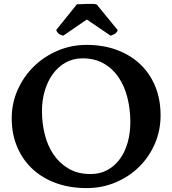

<svg xmlns="http://www.w3.org/2000/svg" viewBox="-20 -952 883 984"><path d="M40 -345Q40 -423 70.5 -491.5Q101 -560 153 -611Q205 -662 275 -692Q345 -722 424 -722Q509 -722 579 -696Q649 -670 699 -622.5Q749 -575 776 -508.5Q803 -442 803 -361Q803 -283 773.5 -215Q744 -147 692.5 -96.5Q641 -46 572 -17Q503 12 424 12Q338 12 267.5 -13.5Q197 -39 146.5 -86Q96 -133 68 -199Q40 -265 40 -345ZM444 -60Q493 -60 531 -81Q569 -102 595 -138Q621 -174 634.5 -222.5Q648 -271 648 -326Q648 -392 633 -451.5Q618 -511 587.5 -556Q557 -601 511 -627Q465 -653 403 -653Q355 -653 316.5 -631.5Q278 -610 251 -573Q224 -536 209.5 -487Q195 -438 195 -383Q195 -321 209.5 -263Q224 -205 254.5 -160Q285 -115 332 -87.5Q379 -60 444 -60ZM458 -932Q465 -932 472.5 -929.5Q480 -927 483 -920L583 -798Q583 -796 581.5 -792.5Q580 -789 576 -785Q570 -779 565.5 -776.5Q561 -774 547 -769L425 -852L304 -769Q287 -774 279.5 -780.5Q272 -787 268 -798L374 -930Q377 -930 389 -930.5Q401 -931 404 -931Q415 -932 428.5 -932Q442 -932 458 -932Z"/></svg>

Font: Lusitana
Style: Bold
Weight: 700
Designer: Ana Paula Megda
Foundry: Ana Paula Megda
Version: Version 1.000; ttfautohint (v1.1) -l 8 -r 50 -G 200 -x 14 -D